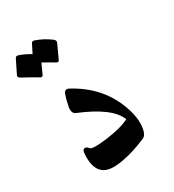

<svg xmlns="http://www.w3.org/2000/svg" viewBox="-193 -776 814 896"><g transform="rotate(-30 214.0 -328.0)"><path d="M129.4 -285.2Q107.4 -293.9 114 -328.6Q120.6 -363.3 129.2 -387Q137.7 -410.6 158.7 -399.9Q295.4 -326.7 345.2 -192.9Q372.1 -121.6 362.8 -66.9Q357.4 -34.2 339.8 -26.4Q242.7 15.6 168 20.5Q59.6 27.8 68.4 -99.1Q69.8 -123.5 83 -123.5Q92.8 -124 102.3 -111.6Q111.8 -99.1 193.1 -109.9Q274.4 -120.6 317.4 -143.1Q289.6 -219.2 129.4 -285.2ZM114.3 -670.9Q118.7 -679.2 130.4 -675.8Q173.8 -661.1 210.9 -632.8Q220.7 -624.5 217.3 -614.7L182.6 -539.1Q176.8 -528.8 165.8 -536.4Q154.8 -543.9 106.9 -570.3L82.5 -516.6Q76.7 -506.3 64.9 -514.4Q53.2 -522.5 -15.1 -559.6Q-26.4 -565.9 -21.5 -576.2L14.2 -648.4Q18.6 -656.7 30.3 -653.3Q62.5 -642.6 90.8 -624.5Z"/></g></svg>

Font: Amiri
Style: Bold Slanted
Weight: 700
Italic angle: 9°
Designer: Khaled Hosny
Version: Version 000.107